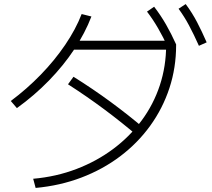

<svg xmlns="http://www.w3.org/2000/svg" viewBox="-20 -875 1040 943"><path d="M143 3Q256 -7 355.5 -45Q455 -83 536 -143.5Q617 -204 675.5 -283Q734 -362 765 -456Q796 -550 796 -654L818 -631H328V-675H832L845 -657V-653Q845 -542 812 -442Q779 -342 717.5 -257Q656 -172 570.5 -107.5Q485 -43 380 -3Q275 37 155 48ZM33 -379Q112 -438 180 -508Q248 -578 300 -654.5Q352 -731 381 -806L429 -794Q398 -713 345 -633Q292 -553 220.5 -479.5Q149 -406 63 -344ZM660 -204Q578 -274 492 -338Q406 -402 314 -461L341 -498Q437 -438 524 -374Q611 -310 691 -242ZM807 -638Q781 -694 756 -737Q731 -780 702 -818L737 -842Q770 -799 795.5 -754.5Q821 -710 845 -657ZM957 -650Q932 -706 908.5 -750Q885 -794 857 -832L892 -855Q924 -812 948 -766Q972 -720 995 -667Z"/></svg>

Font: M PLUS 1 Light
Style: Regular
Weight: 300
Designer: Coji Morishita
Foundry: UNDERFOREST DESIGN
Version: Version 1.001